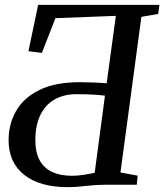

<svg xmlns="http://www.w3.org/2000/svg" viewBox="-20 -763 678 793"><path d="M260 10Q144 10 79.8 -41Q15.5 -92 15.5 -184.5Q15.5 -250.5 46.5 -304.8Q77.5 -359 142.5 -391.2Q207.5 -423.5 309 -423.5Q336.5 -423.5 368.2 -422.2Q400 -421 420.5 -419L458.5 -697.5L209 -688L153 -544.5L97.5 -551.5L137.5 -743H638.5L633.5 -705.5L564 -693.5L477.5 -50.5L548.5 -37.5L545 0H414Q375 0 334.5 5Q294 10 260 10ZM277 -37Q300.5 -37 326 -41Q351.5 -45 371 -49L413.5 -368Q399.5 -370 378.2 -371.5Q357 -373 335 -373.5Q313 -374 296.5 -374Q243.5 -374 205.2 -352Q167 -330 146.5 -287.5Q126 -245 126 -184Q126 -134 143.5 -101.5Q161 -69 195 -53Q229 -37 277 -37Z"/></svg>

Font: Merriweather 48pt
Style: Italic
Weight: 400
Italic angle: -7.8°
Version: Version 2.101